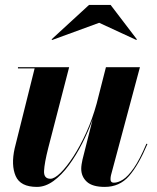

<svg xmlns="http://www.w3.org/2000/svg" viewBox="-20 -724 618 754"><path d="M369.5 -634.5 185 -567 182.5 -569.5 329.5 -704.5H414.5L517.5 -569.5L515.5 -567ZM251.5 -460 169.5 -143Q154.5 -84 153 -53Q151.5 -22 178 -22Q194 -22 217.8 -45.2Q241.5 -68.5 268 -109.2Q294.5 -150 318.8 -203.5Q343 -257 359.5 -317L396 -460H529.5L416 -36.5Q414 -28.5 414 -20Q414 -6.5 427 -6.5Q443.5 -6.5 463 -18.8Q482.5 -31 505.5 -64Q528.5 -97 555 -159.5L559 -158.5Q524 -75.5 486.8 -32.8Q449.5 10 391.5 10Q343 10 321 -10.2Q299 -30.5 299 -61.5Q299 -69 300.5 -79Q302 -89 304 -97.5L344 -256Q327 -208.5 303 -161.2Q279 -114 250.5 -75.2Q222 -36.5 190 -13.2Q158 10 125 10Q60 10 41.5 -32.8Q23 -75.5 37.5 -141L116 -455.5H50.5V-460Z"/></svg>

Font: Bodoni* 36pt
Style: Bold Italic
Weight: 700
Italic angle: -13°
Version: Version 2.3